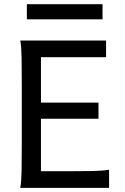

<svg xmlns="http://www.w3.org/2000/svg" viewBox="-20 -909 606 929"><path d="M456.5 -412.6V-334.5H178.2V-80.6H307.1Q379.9 -80.6 429.2 -81.5Q478.5 -82.5 507.8 -87.9V0H78.1Q83.5 -29.3 84.5 -84.7Q85.4 -140.1 85.4 -212.4V-500.5Q85.4 -572.8 84.5 -628.2Q83.5 -683.6 78.1 -712.9H493.2V-632.3H178.2V-412.6ZM109.9 -888.7H476.1V-815.4H109.9Z"/></svg>

Font: Andika FrenchTight
Style: Regular
Weight: 400
Designer: Victor Gaultney, Annie Olsen, Julie Remington, Don Collingsworth, Eric Hays, Becca Hirsbrunner
Foundry: SIL International
Version: Version 5.000 ; Dig1 Dig4Opn Dig7 LnSpcTght